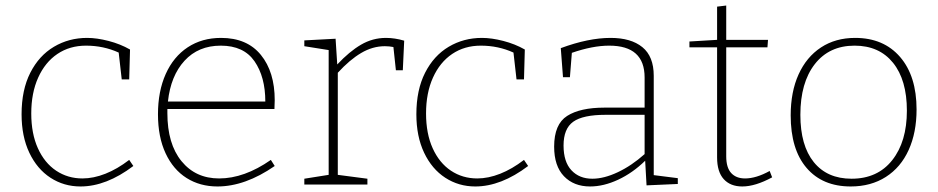

<svg xmlns="http://www.w3.org/2000/svg" viewBox="-20 -667 3392 694"><path d="M462 -67Q364 7 271 7Q211 7 162.5 -24.5Q114 -56 86 -115Q58 -174 58 -254Q58 -342 89.5 -404Q121 -466 175 -498Q229 -530 295 -530Q330 -530 372.5 -519Q415 -508 450 -488L447 -380H420L409 -477Q354 -502 291 -502Q232 -502 187.5 -472Q143 -442 118 -386.5Q93 -331 93 -257Q93 -184 117 -131Q141 -78 183 -50Q225 -22 278 -22Q318 -22 361 -39Q404 -56 447 -89Z M959 -89 973 -67Q866 7 766 7Q703 7 654.5 -23.5Q606 -54 578.5 -113Q551 -172 551 -254Q551 -337 579 -399.5Q607 -462 658.5 -496Q710 -530 779 -530Q873 -530 923 -468.5Q973 -407 973 -305Q973 -288 972 -273H585V-258Q585 -147 636 -84.5Q687 -22 772 -22Q863 -22 959 -89ZM587 -300H939Q939 -389 900 -445.5Q861 -502 778 -502Q697 -502 647 -447.5Q597 -393 587 -300Z M1441 -520 1436 -413H1411L1402 -497Q1387 -500 1371 -500Q1327 -500 1285.5 -475.5Q1244 -451 1201 -404V-35L1308 -21V0H1080V-21L1168 -35V-486L1080 -500V-521L1193 -527L1199 -434Q1243 -481 1285 -505.5Q1327 -530 1375 -530Q1407 -530 1441 -520Z M1889 -67Q1791 7 1698 7Q1638 7 1589.5 -24.5Q1541 -56 1513 -115Q1485 -174 1485 -254Q1485 -342 1516.5 -404Q1548 -466 1602 -498Q1656 -530 1722 -530Q1757 -530 1799.5 -519Q1842 -508 1877 -488L1874 -380H1847L1836 -477Q1781 -502 1718 -502Q1659 -502 1614.5 -472Q1570 -442 1545 -386.5Q1520 -331 1520 -257Q1520 -184 1544 -131Q1568 -78 1610 -50Q1652 -22 1705 -22Q1745 -22 1788 -39Q1831 -56 1874 -89Z M2343 -34 2430 -23V-2L2317 3L2312 -86Q2267 -42 2214.5 -17.5Q2162 7 2113 7Q2054 7 2018.5 -30Q1983 -67 1983 -137Q1983 -218 2030 -248Q2077 -278 2165 -278H2310V-387Q2310 -502 2182 -502Q2122 -502 2047 -476L2040 -388H2015L2007 -493Q2107 -530 2187 -530Q2261 -530 2302 -496.5Q2343 -463 2343 -393ZM2121 -21Q2163 -21 2213 -44.5Q2263 -68 2310 -110V-252H2169Q2087 -252 2052 -227Q2017 -202 2017 -141Q2017 -82 2045.5 -51.5Q2074 -21 2121 -21Z M2771 -26Q2710 7 2663 7Q2620 7 2596 -19.5Q2572 -46 2572 -98V-496H2472V-517L2572 -523V-643L2605 -647V-523H2756L2754 -496H2605V-102Q2605 -61 2623 -41.5Q2641 -22 2673 -22Q2713 -22 2762 -49Z M3293 -271Q3293 -188 3264.5 -125Q3236 -62 3182 -27.5Q3128 7 3055 7Q2953 7 2895.5 -60Q2838 -127 2838 -250Q2838 -335 2866.5 -398Q2895 -461 2947.5 -495.5Q3000 -530 3071 -530Q3174 -530 3233.5 -461Q3293 -392 3293 -271ZM2873 -252Q2873 -141 2921.5 -81Q2970 -21 3058 -21Q3152 -21 3205 -88Q3258 -155 3258 -267Q3258 -378 3208 -440Q3158 -502 3069 -502Q2977 -502 2925 -435Q2873 -368 2873 -252Z"/></svg>

Font: Bitter Pro ExtraLight
Style: Regular
Weight: 275
Designer: Sol Matas, and Bitter project Authors
Foundry: Sol Matas
Version: Version 1.010